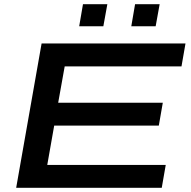

<svg xmlns="http://www.w3.org/2000/svg" viewBox="-20 -894 908 914"><path d="M57 0 178 -687H863L844 -578H288L257 -405H755L736 -296H238L205 -109H769L750 0ZM357 -769 375 -874H491L472 -769ZM605 -769 623 -874H740L721 -769Z"/></svg>

Font: Archivo Expanded Medium
Style: Italic
Weight: 500
Width: 7
Italic angle: -10°
Designer: Hector Gatti
Foundry: Omnibus-Type
Version: Version 2.001